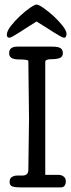

<svg xmlns="http://www.w3.org/2000/svg" viewBox="-20 -820 311 840"><path d="M260 -655Q255 -655 242 -662.5Q229 -670 212 -680.5Q195 -691 176 -703.5Q157 -716 140 -726Q123 -716 104 -703.5Q85 -691 68.5 -680.5Q52 -670 39 -662.5Q26 -655 21 -655Q10 -655 10 -668Q10 -684 27.5 -706.5Q45 -729 67.5 -750Q90 -771 111 -785.5Q132 -800 140 -800Q149 -800 170.5 -785Q192 -770 214.5 -749.5Q237 -729 254 -707Q271 -685 271 -672Q271 -665 268.5 -660Q266 -655 260 -655ZM208 -616Q234 -616 244.5 -609.5Q255 -603 255 -587.5Q255 -572 242 -566.5Q229 -561 204.5 -561Q180 -561 178 -551Q178 -303 178 -55H237Q248 -55 258 -48Q268 -41 268 -26Q267 0 245 0H71Q48 0 35 -4Q22 -8 22 -24Q22 -40 32.5 -46Q43 -52 55.5 -52Q68 -52 80 -52Q104 -53 104 -77Q104 -77 107 -301Q107 -301 104 -553Q104 -560 61.5 -560Q19 -560 20 -588Q20 -616 56 -616Z"/></svg>

Font: Scratch Savers
Style: Book
Weight: 400
Designer: Pablo Impallari, Rodrigo Fuenzalida, Brenda Gallo
Foundry: Pablo Impallari, Rodrigo Fuenzalida, Brenda Gallo
Version: Version 4.0b1